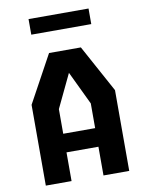

<svg xmlns="http://www.w3.org/2000/svg" viewBox="-100 -1008 820 1078"><g transform="rotate(-10 310.0 -469.0)"><path d="M72.2 -460.5 219.3 -730H400.7L547.8 -460.5V0H401V-410.7L291.2 -640.4H328.8L219 -410.3V0H72.2ZM165.1 -269.8H466.6V-163.7H165.1ZM139 -937.6H481V-848.8H139Z"/></g></svg>

Font: Monaspace Krypton Var
Style: Regular
Weight: 400
Designer: Riley Cran and the Lettermatic Team
Version: Version 1.101 (Monaspace Krypton Var)